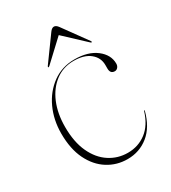

<svg xmlns="http://www.w3.org/2000/svg" viewBox="-152 -667 671 755"><g transform="rotate(-30 184.0 -290.0)"><path d="M352.5 -339.5Q352.5 -329.5 346.8 -322.8Q341 -316 333 -316Q312.5 -316 312.5 -340V-356Q312.5 -389.5 286 -411Q259.5 -432.5 212.5 -432.5Q164.5 -432.5 128.8 -405.5Q93 -378.5 73.2 -331.5Q53.5 -284.5 53.5 -224Q53.5 -155.5 75.5 -108.2Q97.5 -61 134.8 -36.8Q172 -12.5 217.5 -12.5Q265 -12.5 301 -40Q337 -67.5 354 -123Q354.5 -125 356 -125Q358.5 -125 357 -122.5Q340 -57.5 299.2 -24.5Q258.5 8.5 204 8.5Q155 8.5 115 -16.8Q75 -42 51.2 -90.5Q27.5 -139 27.5 -209Q27.5 -270.5 51.2 -322Q75 -373.5 118 -404.8Q161 -436 218 -436Q279 -436 315.8 -407.8Q352.5 -379.5 352.5 -339.5ZM311.5 -460.5Q310 -459 305.5 -462.5L212.5 -549.5L119.5 -462.5Q115 -459 113.5 -460.5Q112 -462 115 -466.5L194 -575.5Q203 -588 212.5 -588Q222 -588 231 -575.5L310 -466.5Q313 -462 311.5 -460.5Z"/></g></svg>

Font: Fraunces 144pt S000 Thin
Style: Regular
Weight: 100
Version: Version 1.000; ttfautohint (v1.8.3)